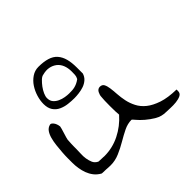

<svg xmlns="http://www.w3.org/2000/svg" viewBox="-138 -716 877 877"><g transform="rotate(-45 300.0 -278.0)"><path d="M337.9 -85.9Q312.5 -85.9 287.6 -73.7Q262.7 -61.5 236.3 -45.9Q210 -30.3 181.6 -18.1Q153.3 -5.9 124 -5.9Q120.1 -5.9 112.3 -6.3Q104.5 -6.8 95.2 -7.3Q85.9 -7.8 78.1 -7.8Q70.3 -7.8 67.4 -8.8Q48.8 -19.5 37.6 -34.2Q26.4 -48.8 20 -65.9Q13.7 -83 10.7 -101.6Q7.8 -120.1 7.8 -138.7V-166Q7.8 -183.6 9.3 -204.1Q10.7 -224.6 13.2 -246.1Q15.6 -267.6 20.5 -285.6Q25.4 -303.7 34.2 -316.4Q43 -329.1 57.6 -333Q63.5 -335 69.3 -330.1Q75.2 -325.2 78.6 -318.8Q82 -312.5 84 -305.2Q85.9 -297.9 85.9 -294.9Q85.9 -292 83 -282.2Q80.1 -272.5 76.7 -261.2Q73.2 -250 70.3 -240.2Q67.4 -230.5 67.4 -228.5Q67.4 -227.5 66.9 -220.2Q66.4 -212.9 65.9 -204.1Q65.4 -195.3 65.4 -185.1Q65.4 -174.8 65.4 -168.9Q65.4 -156.2 64.5 -140.1Q63.5 -124 65.9 -108.4Q68.4 -92.8 74.2 -79.1Q80.1 -65.4 95.7 -57.6Q96.7 -57.6 102.1 -57.1Q107.4 -56.6 113.8 -56.6Q120.1 -56.6 125.5 -56.2Q130.9 -55.7 132.8 -55.7Q185.5 -55.7 232.4 -79.1Q279.3 -102.5 314.5 -142.6Q313.5 -148.4 313 -165Q312.5 -181.6 312.5 -199.7Q312.5 -217.8 313 -233.9Q313.5 -250 314.5 -256.8Q314.5 -262.7 316.4 -269Q318.4 -275.4 321.3 -281.2Q324.2 -287.1 329.6 -291Q335 -294.9 341.8 -294.9Q356.4 -294.9 362.3 -284.2Q368.2 -273.4 370.6 -255.9Q373 -238.3 374.5 -215.3Q376 -192.4 380.9 -168.9Q385.7 -145.5 397.5 -122.6Q409.2 -99.6 431.6 -81.5Q454.1 -63.5 490.2 -51.3Q526.4 -39.1 581.1 -38.1Q581.1 -36.1 581.1 -33.2Q581.1 -30.3 581.1 -28.3Q581.1 -13.7 568.4 -7.3Q555.7 -1 537.6 1Q519.5 2.9 502 2Q484.4 1 475.6 1Q446.3 1 422.9 -12.7Q399.4 -26.4 380.9 -42.5Q362.3 -58.6 351.1 -72.3Q339.8 -85.9 337.9 -85.9ZM104.5 -420.9Q104.5 -443.4 111.8 -467.3Q119.1 -491.2 132.3 -511.2Q145.5 -531.2 165 -544.4Q184.6 -557.6 208 -557.6Q241.2 -557.6 265.1 -550.3Q289.1 -543 303.2 -526.9Q317.4 -510.7 323.7 -487.3Q330.1 -463.9 330.1 -431.6V-423.8Q330.1 -418.9 330.1 -412.6Q330.1 -406.2 330.1 -400.4V-392.6Q325.2 -376 313 -365.2Q300.8 -354.5 285.2 -349.1Q269.5 -343.8 252.9 -341.8Q236.3 -339.8 223.6 -339.8Q204.1 -339.8 183.6 -342.3Q163.1 -344.7 145 -353Q127 -361.3 115.7 -377.9Q104.5 -394.5 104.5 -420.9ZM134.8 -428.7Q134.8 -411.1 144 -400.4Q153.3 -389.6 167 -383.3Q180.7 -377 195.8 -374.5Q210.9 -372.1 221.7 -372.1Q233.4 -372.1 241.2 -372.6Q249 -373 257.3 -375Q265.6 -377 274.4 -380.9Q283.2 -384.8 293.9 -392.6Q299.8 -403.3 300.3 -413.6Q300.8 -423.8 300.8 -434.6Q300.8 -458 293.5 -476.1Q286.1 -494.1 272 -504.9Q257.8 -515.6 239.7 -519Q221.7 -522.5 199.2 -516.6Q189.5 -515.6 178.2 -504.9Q167 -494.1 157.2 -481Q147.5 -467.8 141.1 -453.6Q134.8 -439.5 134.8 -428.7Z"/></g></svg>

Font: Swanky and Moo Moo
Style: Regular
Weight: 400
Designer: Kimberly Geswein
Foundry: Kimberly Geswein
Version: Version 1.002 2001